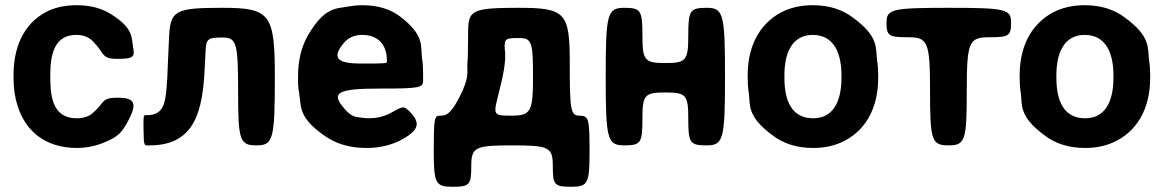

<svg xmlns="http://www.w3.org/2000/svg" viewBox="-20 -558 4467 737"><path d="M173 -257V-271C173 -353 191 -424 273 -424C300 -424 323 -415 338 -398C383 -352 369 -332 429 -332C489 -332 499 -337 491 -377C484 -415 493 -450 404 -505C370 -526 327 -538 275 -538C234 -538 199 -531 169 -518C83 -479 32 -393 32 -271V-257C32 -220 37 -185 47 -153C77 -57 151 10 276 10C309 10 338 4 364 -5C430 -30 446 -43 476 -102C510 -169 489 -183 429 -183C369 -183 381 -163 337 -125C322 -111 300 -104 274 -104C190 -104 173 -174 173 -257Z M835 -528C652 -528 634 -518 629 -416C624 -313 624 -299 622 -256C621 -241 620 -228 619 -217C614 -159 605 -116 545 -116H538C531 -116 530 -111 531 -58C532 -5 533 0 544 0H555C729 0 759 -133 766 -303L769 -359C771 -409 777 -414 833 -414C888 -414 894 -395 894 -207C894 -19 900 0 965 0C1029 0 1035 -24 1035 -264C1035 -504 1017 -528 835 -528Z M1558 -124C1526 -159 1526 -147 1471 -120C1450 -110 1425 -104 1396 -104C1387 -104 1378 -105 1370 -106C1348 -110 1329 -104 1293 -152C1253 -203 1282 -218 1436 -218C1589 -218 1604 -221 1604 -248V-278C1604 -298 1603 -316 1600 -334C1594 -381 1611 -423 1514 -496C1478 -523 1430 -538 1371 -538C1352 -538 1334 -536 1317 -533C1272 -524 1228 -534 1163 -424C1138 -381 1124 -328 1124 -265V-246C1124 -228 1126 -211 1129 -195C1137 -150 1123 -107 1230 -34C1271 -6 1323 10 1386 10C1435 10 1476 0 1510 -16C1597 -59 1589 -89 1558 -124ZM1465 -326V-320C1465 -315 1456 -314 1367 -314C1278 -314 1251 -333 1298 -391C1314 -411 1337 -424 1370 -424C1431 -424 1465 -387 1465 -326Z M1668 -114C1647 -114 1645 -101 1645 23C1645 146 1652 159 1717 159C1782 159 1789 152 1789 80C1789 7 1803 0 1946 0C2088 0 2102 7 2102 80C2102 152 2108 159 2173 159C2237 159 2243 146 2243 23C2243 -101 2240 -114 2205 -114C2170 -114 2167 -133 2167 -321C2167 -509 2149 -528 1973 -528C1796 -528 1778 -520 1777 -441L1776 -353C1776 -339 1775 -325 1774 -313C1772 -281 1784 -263 1743 -184C1707 -114 1689 -114 1668 -114ZM1917 -382C1918 -409 1923 -412 1972 -412C2021 -412 2026 -398 2026 -263C2026 -128 2018 -114 1941 -114C1865 -114 1875 -119 1899 -219C1929 -338 1917 -356 1917 -382Z M2763 -264C2763 -504 2757 -528 2693 -528C2628 -528 2622 -518 2622 -422C2622 -326 2614 -316 2534 -316C2454 -316 2446 -326 2446 -422C2446 -518 2440 -528 2376 -528C2311 -528 2305 -504 2305 -264C2305 -24 2311 0 2376 0C2440 0 2446 -9 2446 -102C2446 -194 2454 -203 2534 -203C2614 -203 2622 -194 2622 -102C2622 -9 2628 0 2693 0C2757 0 2763 -24 2763 -264Z M2850 -269V-259C2850 -240 2851 -221 2854 -203C2861 -156 2844 -112 2949 -36C2988 -7 3038 10 3101 10C3141 10 3177 3 3208 -11C3295 -49 3351 -134 3351 -259V-269C3351 -288 3350 -307 3347 -325C3340 -372 3357 -416 3252 -492C3213 -521 3163 -538 3100 -538C3060 -538 3025 -531 2994 -518C2906 -479 2850 -394 2850 -269ZM3210 -269V-259C3210 -176 3183 -104 3101 -104C3017 -104 2991 -175 2991 -259V-269C2991 -351 3018 -424 3100 -424C3182 -424 3210 -352 3210 -269Z M3861 -472C3861 -523 3839 -528 3622 -528C3405 -528 3383 -523 3383 -472C3383 -420 3391 -415 3467 -415C3542 -415 3550 -396 3550 -208C3550 -19 3556 0 3621 0C3685 0 3691 -19 3691 -208C3691 -396 3699 -415 3776 -415C3853 -415 3861 -420 3861 -472Z M3894 -269V-259C3894 -240 3895 -221 3898 -203C3905 -156 3888 -112 3993 -36C4032 -7 4082 10 4145 10C4185 10 4221 3 4252 -11C4339 -49 4395 -134 4395 -259V-269C4395 -288 4394 -307 4391 -325C4384 -372 4401 -416 4296 -492C4257 -521 4207 -538 4144 -538C4104 -538 4069 -531 4038 -518C3950 -479 3894 -394 3894 -269ZM4254 -269V-259C4254 -176 4227 -104 4145 -104C4061 -104 4035 -175 4035 -259V-269C4035 -351 4062 -424 4144 -424C4226 -424 4254 -352 4254 -269Z"/></svg>

Font: Asimov Print
Style: A
Weight: 500
Designer: Google
Version: Version 2.000980: 2014